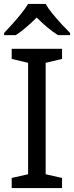

<svg xmlns="http://www.w3.org/2000/svg" viewBox="-20 -1015 379 984"><path d="M298 -51H40V-103L124 -122V-693L40 -713V-765H298V-713L214 -693V-122L298 -103ZM214 -995Q226 -973 248.5 -945.5Q271 -918 295.5 -891.5Q320 -865 339 -846V-835H277Q251 -851 223 -874.5Q195 -898 168 -925Q141 -898 114 -875Q87 -852 61 -835H1V-846Q20 -866 43.5 -892Q67 -918 89 -945.5Q111 -973 124 -995Z"/></svg>

Font: Noto Sans Tamil UI
Style: Regular
Weight: 400
Designer: Jelle Bosma - Monotype Design Team
Foundry: Monotype Imaging Inc.
Version: Version 2.004; ttfautohint (v1.8.4.7-5d5b)